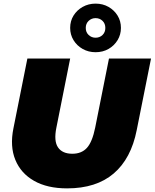

<svg xmlns="http://www.w3.org/2000/svg" viewBox="-20 -1023 853 1059"><path d="M350 16Q241 16 168 -25.5Q95 -67 64.5 -141.5Q34 -216 54 -315L131 -700H367L291 -319Q276 -245 300 -210Q324 -175 379 -175Q430 -175 459.5 -207.5Q489 -240 505 -319L581 -700H813L734 -305Q703 -148 607 -66Q511 16 350 16ZM507 -735Q468 -735 436 -753Q404 -771 385.5 -801.5Q367 -832 367 -869Q367 -907 385.5 -937Q404 -967 436 -985Q468 -1003 507 -1003Q547 -1003 578.5 -985Q610 -967 628.5 -937Q647 -907 647 -869Q647 -832 628.5 -801.5Q610 -771 578.5 -753Q547 -735 507 -735ZM507 -815Q530 -815 545.5 -830Q561 -845 561 -869Q561 -893 545.5 -908Q530 -923 507 -923Q485 -923 469 -908Q453 -893 453 -869Q453 -845 469 -830Q485 -815 507 -815Z"/></svg>

Font: Montserrat Thin Black
Style: Italic
Weight: 900
Italic angle: -11.3°
Version: Version 9.000